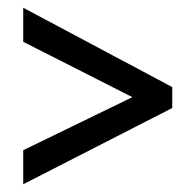

<svg xmlns="http://www.w3.org/2000/svg" viewBox="-20 -571 506 496"><path d="M40 -183V-95L425 -292V-346L40 -551V-463L322 -320Z"/></svg>

Font: Noto Sans Gurmukhi UI Condensed Medium
Style: Regular
Weight: 500
Width: 3
Designer: Jelle Bosma - Monotype Design Team
Foundry: Monotype Imaging Inc.
Version: Version 2.004